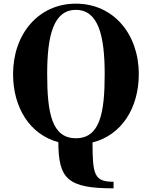

<svg xmlns="http://www.w3.org/2000/svg" viewBox="-20 -780 830 1050"><path d="M601 214C496 214 486 176.5 486 -1C645.5 -41 739 -189.5 739 -375C739 -593.5 600.5 -760 395 -760C190 -760 51.5 -593.5 51.5 -375C51.5 -191.5 143 -44.5 299 -2.5C300 197 348 250 601 250ZM395 -726C517 -726 552.5 -587 552.5 -375C552.5 -163 527 -24 395 -24C263 -24 238 -163 238 -375C238 -587 273 -726 395 -726Z"/></svg>

Font: Bodoni* 06
Style: Bold
Weight: 700
Version: Version 2.2